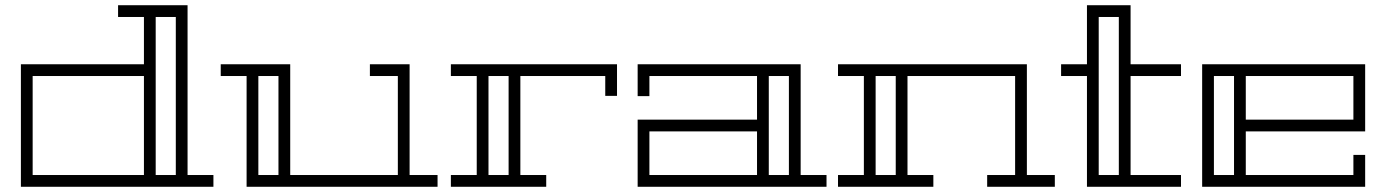

<svg xmlns="http://www.w3.org/2000/svg" viewBox="-20 -715 5301 735"><path d="M531 -469V-650H432V-695H698V-45H797V0H60V-469ZM576 -45H653V-650H576ZM105 -45H531V-424H105Z M1655 -45V0H924V-424H825V-469H1091V-45H1503V-424H1396V-469H1548V-45ZM1046 -424H969V-45H1046Z M1706 -469H2342V-348H2297V-424H1972V-45H2071V0H1706V-45H1805V-424H1706ZM1927 -45V-424H1850V-45Z M3045 -45H3144V0H2421V-257H2878V-424H2466V-347H2421V-469H3045ZM2878 -45V-212H2466V-45ZM3000 -424H2923V-45H3000Z M3188 -469H3911V-45H4018V0H3759V-45H3866V-424H3454V-45H3553V0H3188V-45H3287V-424H3188ZM3409 -45V-424H3332V-45Z M4501 -45V0H4141V-424H4042V-469H4141V-695H4308V-469H4501V-424H4308V-45ZM4263 -650H4186V-45H4263Z M4582 -469H5206V-212H4749V-45H5161V-122H5206V0H4582ZM4749 -424V-257H5161V-424ZM4627 -45H4704V-424H4627Z"/></svg>

Font: Geostar
Style: Regular
Weight: 400
Designer: Joe Prince
Foundry: Joe Prince
Version: Version 1.002